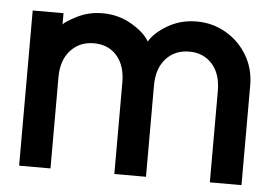

<svg xmlns="http://www.w3.org/2000/svg" viewBox="-45 -620 973 689"><g transform="rotate(5 441.5 -275.5)"><path d="M47 -549H158V-508Q164 -518 206 -539.5Q248 -561 298 -561Q356 -561 403.5 -533Q451 -505 468 -474Q487 -507 533.5 -534Q580 -561 637 -561Q695 -561 743 -533Q791 -505 819.5 -457Q848 -409 848 -349V10H734V-319Q734 -381 702.5 -416Q671 -451 620 -451Q568 -451 536 -415.5Q504 -380 504 -319V10H390V-319Q390 -381 359 -416Q328 -451 276 -451Q225 -451 192.5 -415.5Q160 -380 160 -319V10H47Z"/></g></svg>

Font: BLUETTI 2.0 Medium
Style: Italic
Weight: 500
Designer: Stijn de Vries
Foundry: tokotype
Version: Version 2.005;October 31, 2023;FontCreator 14.0.0.2814 64-bi